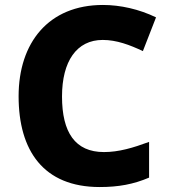

<svg xmlns="http://www.w3.org/2000/svg" viewBox="-20 -744 683 774"><path d="M394 -583C450 -583 503 -563 556 -538L609 -674C541 -707 465 -724 395 -724C176 -724 55 -572 55 -356C55 -137 155 10 382 10C457 10 518 -1 581 -28V-172C516 -148 459 -131 399 -131C283 -131 230 -210 230 -355C230 -497 289 -583 394 -583Z"/></svg>

Font: Noto Sans Gurmukhi ExtraBold
Style: Regular
Weight: 800
Designer: Jelle Bosma - Monotype Design Team
Foundry: Monotype Imaging Inc.
Version: Version 2.004